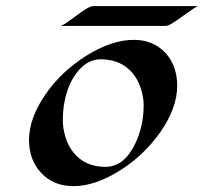

<svg xmlns="http://www.w3.org/2000/svg" viewBox="-20 -618 687 646"><path d="M227.5 8.3Q191.9 8.3 164.6 -3.7Q137.2 -15.6 118.2 -36.6Q77.6 -80.6 77.6 -147Q77.6 -221.7 135.3 -303.7Q188 -378.9 271.5 -431.2Q356 -483.9 430.7 -483.9Q496.1 -483.9 537.1 -439.5Q576.2 -396.5 576.2 -329.6Q576.2 -254.4 519 -172.9Q464.8 -95.7 384.3 -44.9Q300.3 8.3 227.5 8.3ZM463.4 -264.6Q463.4 -290 454.1 -319.6Q444.8 -349.1 426.8 -371.1Q387.2 -418.5 318.8 -418.5Q277.8 -418.5 246.1 -382.8Q206.1 -338.4 194.3 -259.8Q191.4 -238.3 191.4 -212.4Q191.4 -186.5 200.2 -157Q209 -127.4 227.1 -105Q266.1 -56.6 335 -56.6Q395.5 -56.6 432.6 -129.9Q463.4 -190.9 463.4 -264.6ZM647 -597.7Q639.6 -596.2 608.4 -573.5Q577.1 -550.8 561.5 -540.8Q545.9 -530.8 536.6 -530.8H184.1Q192.4 -532.7 220.2 -553.2Q248 -573.7 258.8 -581.1Q283.2 -597.7 294.4 -597.7Z"/></svg>

Font: Fondamento
Style: Italic
Weight: 400
Italic angle: -12°
Version: Version 1.000